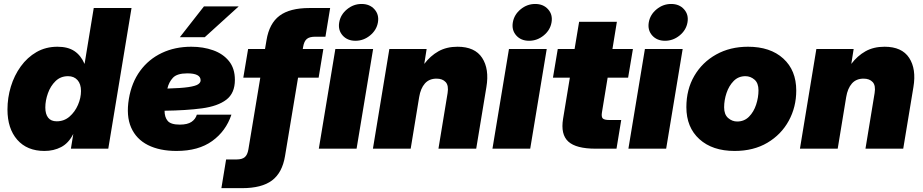

<svg xmlns="http://www.w3.org/2000/svg" viewBox="-20 -769 4776 993"><path d="M210 11.7Q120.1 11.7 69.3 -46.1Q18.6 -104 18.6 -202.6Q18.6 -263.2 36.1 -321Q53.7 -378.9 87.4 -425.5Q121.1 -472.2 168.9 -499.8Q216.8 -527.3 277.3 -527.3Q331.1 -527.3 364.7 -504.9Q398.4 -482.4 417 -439H417.5L464.8 -727.5H660.2L540 0H346.7L358.9 -75.2H358.4Q334.5 -28.3 296.1 -8.3Q257.8 11.7 210 11.7ZM273.4 -141.6Q311.5 -141.6 339.6 -166Q367.7 -190.4 383.3 -226.6Q398.9 -262.7 398.9 -298.3Q398.9 -334.5 380.9 -354.7Q362.8 -375 332 -375Q293.5 -375 267.3 -349.6Q241.2 -324.2 227.8 -286.6Q214.4 -249 214.4 -212.9Q214.4 -179.2 229 -160.4Q243.7 -141.6 273.4 -141.6Z M893.1 11.7Q805.7 11.7 745.1 -18.8Q684.6 -49.3 658.2 -109.4Q631.8 -169.4 646.5 -257.8Q660.6 -342.3 704.8 -402.6Q749 -462.9 816.9 -495.1Q884.8 -527.3 969.2 -527.3Q1031.2 -527.3 1082.5 -509Q1133.8 -490.7 1164.3 -452.9Q1194.8 -415 1194.8 -356Q1194.8 -287.1 1150.6 -253.4Q1106.4 -219.7 1024.9 -208.7Q943.4 -197.8 831.1 -196.3Q831.1 -162.6 847.4 -143.6Q863.8 -124.5 909.7 -124.5Q949.7 -124.5 970.5 -138.7Q991.2 -152.8 998 -175.8H1176.8Q1148.4 -90.8 1077.4 -39.6Q1006.3 11.7 893.1 11.7ZM845.7 -311Q918 -313 954.8 -318.6Q991.7 -324.2 1004.6 -333Q1017.6 -341.8 1017.6 -353.5Q1017.6 -389.6 948.7 -389.6Q895.5 -389.6 874.3 -366.7Q853 -343.8 845.7 -311ZM910.2 -576.7 1034.7 -735.8H1214.4L1039.1 -576.7Z M1652.3 -515.6 1627.9 -367.2H1521.5L1454.1 38.1Q1439.9 124.5 1386.7 164.3Q1333.5 204.1 1232.4 204.1H1125L1149.4 55.7H1203.1Q1231.9 55.7 1245.8 43.9Q1259.8 32.2 1264.6 3.9L1326.2 -367.2H1238.3L1263.2 -515.6H1350.6L1358.4 -561.5Q1372.6 -647.9 1425.8 -687.7Q1479 -727.5 1580.1 -727.5H1687.5L1663.1 -579.1H1609.4Q1580.6 -579.1 1566.7 -567.4Q1552.7 -555.7 1547.9 -527.3L1545.9 -515.6Z M1628.9 0 1714.4 -515.6H1909.7L1824.2 0ZM1818.4 -558.1Q1776.4 -558.1 1752 -585.7Q1727.5 -613.3 1734.4 -653.3Q1741.2 -693.4 1774.7 -720.9Q1808.1 -748.5 1850.1 -748.5Q1892.1 -748.5 1916.7 -720.9Q1941.4 -693.4 1934.6 -653.3Q1927.7 -613.3 1894 -585.7Q1860.4 -558.1 1818.4 -558.1Z M2147.9 -267.1 2104 0H1908.7L1993.7 -515.6H2186.5L2174.3 -438.5Q2205.6 -480 2247.6 -503.7Q2289.6 -527.3 2346.2 -527.3Q2436 -527.3 2473.6 -469.7Q2511.2 -412.1 2495.6 -318.8L2442.9 0H2247.6L2294.9 -287.6Q2301.3 -326.7 2284.9 -344.5Q2268.6 -362.3 2237.8 -362.3Q2199.7 -362.3 2177.5 -337.2Q2155.3 -312 2147.9 -267.1Z M2526.9 0 2612.3 -515.6H2807.6L2722.2 0ZM2716.3 -558.1Q2674.3 -558.1 2649.9 -585.7Q2625.5 -613.3 2632.3 -653.3Q2639.2 -693.4 2672.6 -720.9Q2706.1 -748.5 2748 -748.5Q2790 -748.5 2814.7 -720.9Q2839.4 -693.4 2832.5 -653.3Q2825.7 -613.3 2792 -585.7Q2758.3 -558.1 2716.3 -558.1Z M3253.4 -515.6 3228.5 -367.2H3122.6L3093.3 -188.5Q3089.4 -165.5 3096.9 -157Q3104.5 -148.4 3131.3 -148.4H3192.9L3168.5 0H3061Q2959.5 0 2919.2 -36.9Q2878.9 -73.7 2892.1 -154.3L2927.2 -367.2H2839.8L2864.7 -515.6H2951.7L2975.1 -656.2H3170.4L3147.5 -515.6Z M3230 0 3315.4 -515.6H3510.7L3425.3 0ZM3419.4 -558.1Q3377.4 -558.1 3353 -585.7Q3328.6 -613.3 3335.4 -653.3Q3342.3 -693.4 3375.7 -720.9Q3409.2 -748.5 3451.2 -748.5Q3493.2 -748.5 3517.8 -720.9Q3542.5 -693.4 3535.6 -653.3Q3528.8 -613.3 3495.1 -585.7Q3461.4 -558.1 3419.4 -558.1Z M3779.3 11.7Q3664.6 11.7 3597.2 -49.3Q3529.8 -110.4 3529.8 -214.8Q3529.8 -306.2 3570.8 -376.5Q3611.8 -446.8 3683.8 -487.1Q3755.9 -527.3 3848.6 -527.3Q3963.9 -527.3 4031 -466.3Q4098.1 -405.3 4098.1 -300.8Q4098.1 -215.3 4059.3 -144.3Q4020.5 -73.2 3949 -30.8Q3877.4 11.7 3779.3 11.7ZM3792.5 -140.6Q3829.1 -140.6 3853.8 -165.5Q3878.4 -190.4 3890.6 -227.8Q3902.8 -265.1 3902.8 -301.8Q3902.8 -339.4 3882.1 -357.2Q3861.3 -375 3835.4 -375Q3798.8 -375 3774.4 -350.1Q3750 -325.2 3737.5 -288.1Q3725.1 -251 3725.1 -213.9Q3725.1 -176.8 3745.8 -158.7Q3766.6 -140.6 3792.5 -140.6Z M4356.4 -267.1 4312.5 0H4117.2L4202.1 -515.6H4395L4382.8 -438.5Q4414.1 -480 4456.1 -503.7Q4498 -527.3 4554.7 -527.3Q4644.5 -527.3 4682.1 -469.7Q4719.7 -412.1 4704.1 -318.8L4651.4 0H4456.1L4503.4 -287.6Q4509.8 -326.7 4493.4 -344.5Q4477.1 -362.3 4446.3 -362.3Q4408.2 -362.3 4386 -337.2Q4363.8 -312 4356.4 -267.1Z"/></svg>

Font: Inter Display Black
Style: Italic
Weight: 900
Italic angle: -9.39999°
Designer: Rasmus Andersson
Foundry: rsms
Version: Version 4.000;git-a52131595